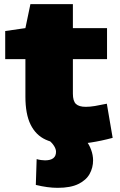

<svg xmlns="http://www.w3.org/2000/svg" viewBox="-20 -682 576 922"><path d="M312 10Q246 10 199 -11.5Q152 -33 127 -83.5Q102 -134 102 -218V-398H5V-533L102 -547L126 -662H330V-547H494V-398H330V-232Q330 -197 344.5 -183Q359 -169 392 -169Q412 -169 436 -173Q460 -177 493 -184L521 -20Q465 -5 415 2.5Q365 10 312 10ZM156 82Q166 85 177 86.5Q188 88 196 88Q249 88 249 47Q249 34 240 19.5Q231 5 216 -8H392Q408 11 417.5 37Q427 63 427 88Q427 123 410.5 153Q394 183 356.5 201.5Q319 220 257 220Q233 220 207 216.5Q181 213 152 206Z"/></svg>

Font: Georama Extended ExtraBold
Style: Regular
Weight: 800
Width: 7
Designer: Jean-Baptiste Levee
Foundry: Production Type
Version: Version 1.000